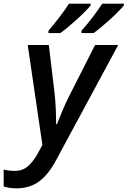

<svg xmlns="http://www.w3.org/2000/svg" viewBox="-102 -786 695 1046"><path d="M-12 240Q60 240 111.5 202Q163 164 205 84L542 -541H416L274 -261Q255 -224 236.5 -179Q218 -134 208 -109H204Q204 -140 202 -190Q200 -240 195 -281L164 -541H49L129 4L105 48Q80 93 51 119Q22 145 -21 145Q-52 145 -82 138V230Q-69 234 -53 237Q-37 240 -12 240ZM342 -606H408Q446 -633 499 -681.5Q552 -730 573 -757V-766H455Q433 -732 400.5 -689.5Q368 -647 342 -619ZM162 -606H227Q265 -633 318 -681.5Q371 -730 392 -757V-766H274Q252 -732 219.5 -689.5Q187 -647 162 -619Z"/></svg>

Font: Noto Sans UI Medium
Style: Italic
Weight: 500
Italic angle: -12°
Designer: Monotype Design Team
Foundry: Monotype Imaging Inc.
Version: Version 1.901